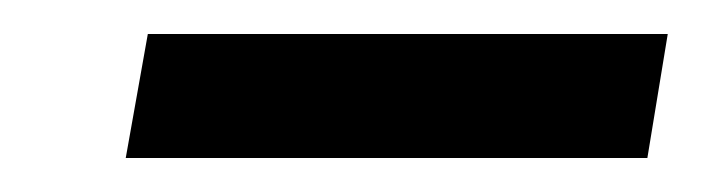

<svg xmlns="http://www.w3.org/2000/svg" viewBox="-20 -668 413 113"><path d="M54 -575 67 -648H373L361 -575Z"/></svg>

Font: Figtree
Style: Italic
Weight: 400
Italic angle: -9.5°
Foundry: Erik Kennedy
Version: Version 2.001; ttfautohint (v1.8.4.7-5d5b);gftools[0.9.27]